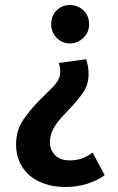

<svg xmlns="http://www.w3.org/2000/svg" viewBox="-20 -498 472 765"><path d="M241 247Q194 247 157 234Q120 221 95 198.5Q70 176 57 145Q44 114 44 78Q44 24 70 -16.5Q96 -57 140 -101Q162 -123 177 -137.5Q192 -152 201.5 -164Q211 -176 215.5 -187Q220 -198 220 -212Q220 -230 214 -247L323 -262Q327 -251 330 -235.5Q333 -220 333 -204Q333 -162 312.5 -131.5Q292 -101 257 -64Q237 -43 222.5 -27Q208 -11 198.5 4.5Q189 20 184 35.5Q179 51 179 70Q179 99 199 120Q219 141 258 141Q283 141 304.5 134Q326 127 349 110L397 200Q367 222 326.5 234.5Q286 247 241 247ZM335 -401Q335 -369 312 -347Q289 -325 259 -325Q228 -325 206 -347Q184 -369 184 -401Q184 -436 206 -457Q228 -478 259 -478Q289 -478 312 -457Q335 -436 335 -401Z"/></svg>

Font: Mukta
Style: Bold
Weight: 700
Designer: Girish Dalvi and Yashodeep Gholap
Foundry: Ek Type
Version: Version 2.538;PS 1.002;hotconv 16.6.51;makeotf.lib2.5.65220;